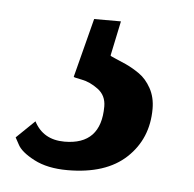

<svg xmlns="http://www.w3.org/2000/svg" viewBox="-36 -31 317 314"><g transform="rotate(5 122.5 126.0)"><path d="M151 1 139 58Q139 59 146.5 62Q154 65 165 70Q176 75 187.5 83Q199 91 207 105.5Q215 120 215 139Q215 188 181.5 219.5Q148 251 85 251Q52 251 30 239.5Q8 228 2 216L-4 205L26 176Q41 205 76 205Q136 205 136 142Q136 124 122.5 114Q109 104 95.5 101.5Q82 99 82 98L107 1Z"/></g></svg>

Font: Arsenal
Style: Bold Italic
Weight: 700
Italic angle: -9.10001°
Designer: Andrij Shevchenko
Foundry: Stairsfor
Version: Version 2.001;PS 002.001;hotconv 1.0.88;makeotf.lib2.5.64775